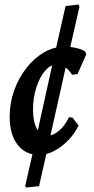

<svg xmlns="http://www.w3.org/2000/svg" viewBox="-20 -678 417 855"><path d="M197 -40 154 151 97 157 92 151 135 -37ZM135 -37 220 -422 283 -425 197 -40ZM220 -422 272 -651 329 -658 334 -649 283 -425ZM232 -391Q205 -391 181 -363Q157 -335 142 -289Q127 -243 127 -190Q127 -136 144 -104.5Q161 -73 189 -73Q216 -73 243 -96Q270 -119 287 -156L303 -154L330 -119Q312 -82 283 -52.5Q254 -23 220.5 -5.5Q187 12 154 12Q93 12 58 -34Q23 -80 23 -158Q23 -219 43 -275Q63 -331 97.5 -375Q132 -419 175.5 -444.5Q219 -470 267 -470Q294 -470 319 -464.5Q344 -459 360 -448L364 -435L325 -348L301 -345Q272 -391 232 -391Z"/></svg>

Font: Alegreya SemiBold
Style: Italic
Weight: 600
Italic angle: -7°
Designer: Juan Pablo del Peral
Foundry: Huerta Tipografica
Version: Version 2.009